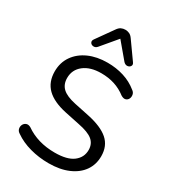

<svg xmlns="http://www.w3.org/2000/svg" viewBox="-225 -1063 1066 1190"><g transform="rotate(30 308.0 -468.5)"><path d="M315 9Q245 9 181.5 -8.5Q118 -26 71 -59Q54 -69 50.5 -84.5Q47 -100 53.5 -113.5Q60 -127 74 -132.5Q88 -138 106 -128Q193 -67 315 -67Q404 -67 447 -100Q490 -133 490 -186Q490 -230 459 -255.5Q428 -281 356 -295L251 -317Q157 -337 110.5 -382.5Q64 -428 64 -504Q64 -567 97 -614.5Q130 -662 188 -688Q246 -714 322 -714Q384 -714 438.5 -697Q493 -680 536 -645Q551 -635 554 -619.5Q557 -604 551 -591Q545 -578 531.5 -573.5Q518 -569 499 -580Q460 -610 416 -624Q372 -638 321 -638Q243 -638 197 -602Q151 -566 151 -507Q151 -461 180 -434Q209 -407 275 -393L380 -371Q480 -350 528.5 -307.5Q577 -265 577 -192Q577 -132 545.5 -87Q514 -42 455 -16.5Q396 9 315 9ZM220 -769Q208 -756 193 -757.5Q178 -759 171.5 -770.5Q165 -782 175 -796L261 -917Q272 -933 285.5 -939.5Q299 -946 315 -946Q331 -946 344.5 -939.5Q358 -933 369 -917L455 -796Q466 -782 459 -770.5Q452 -759 437.5 -757.5Q423 -756 410 -769L315 -882Z"/></g></svg>

Font: Chiron GoRound TC N
Style: Regular
Weight: 350
Designer: Ryoko NISHIZUKA 西塚涼子 (kana, bopomofo & ideographs); Paul D. Hunt (Latin, Greek & Cyrillic); Sandoll Communications 산돌커뮤니
Foundry: Adobe
Version: Version 1.000;hotconv 1.1.1;makeotfexe 2.6.0